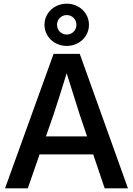

<svg xmlns="http://www.w3.org/2000/svg" viewBox="-20 -1019 720 1039"><path d="M7.3 0H130.4L194.3 -183.6H484.4L546.4 0H672.4L411.6 -727.5H270ZM341.3 -770.5C408.7 -770.5 461.4 -820.8 461.4 -884.8C461.4 -948.7 408.7 -999 341.3 -999C273.4 -999 220.7 -948.7 220.7 -884.8C220.7 -820.8 273.4 -770.5 341.3 -770.5ZM341.3 -832C311.5 -832 288.6 -855.5 288.6 -884.8C288.6 -914.1 311.5 -937.5 341.3 -937.5C370.6 -937.5 393.6 -914.1 393.6 -884.8C393.6 -855.5 370.6 -832 341.3 -832ZM228.5 -280.8 270.5 -400.9C291 -463.4 312 -529.3 340.8 -622.6C369.6 -529.3 390.6 -463.4 410.6 -400.9L451.2 -280.8Z"/></svg>

Font: Raveo Display Display Medium
Style: Regular
Weight: 500
Designer: Jakub Foglar, Rasmus Andersson (Inter)
Foundry: Jakubfoglar.com
Version: Version 1.100;Glyphs 3.2.3 (3260)